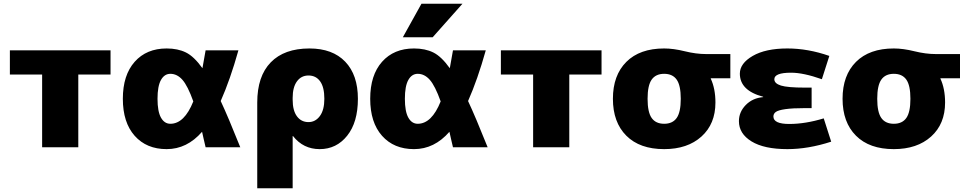

<svg xmlns="http://www.w3.org/2000/svg" viewBox="-20 -790 5183 1030"><path d="M400 -390V0H206V-390H33V-520H573V-390Z M874 10Q766 10 702.5 -61.5Q639 -133 639 -260Q639 -387 702.5 -458.5Q766 -530 874 -530Q934 -530 977.5 -508.5Q1021 -487 1066 -424Q1069 -439 1083 -520H1259Q1215 -363 1164 -248Q1203 -165 1269 0H1083Q1079 -17 1072.5 -45Q1066 -73 1064 -83Q983 10 874 10ZM1017 -246Q987 -330 958.5 -362Q930 -394 894 -394Q862 -394 843.5 -361Q825 -328 825 -260Q825 -192 843.5 -159Q862 -126 894 -126Q969 -126 1017 -246Z M1360 -240Q1360 -381 1432.5 -455.5Q1505 -530 1640 -530Q1764 -530 1832 -459Q1900 -388 1900 -260Q1900 -134 1842.5 -62Q1785 10 1695 10Q1607 10 1552 -60H1550V220H1360ZM1720 -260Q1720 -322 1697.5 -353.5Q1675 -385 1635 -385Q1596 -385 1573 -353.5Q1550 -322 1550 -265V-255Q1550 -197 1573 -166Q1596 -135 1635 -135Q1672 -135 1696 -167.5Q1720 -200 1720 -260Z M2201 10Q2093 10 2029.5 -61.5Q1966 -133 1966 -260Q1966 -387 2029.5 -458.5Q2093 -530 2201 -530Q2261 -530 2304.5 -508.5Q2348 -487 2393 -424Q2396 -439 2410 -520H2586Q2542 -363 2491 -248Q2530 -165 2596 0H2410Q2406 -17 2399.5 -45Q2393 -73 2391 -83Q2310 10 2201 10ZM2301 -590H2141L2241 -770H2461ZM2344 -246Q2314 -330 2285.5 -362Q2257 -394 2221 -394Q2189 -394 2170.5 -361Q2152 -328 2152 -260Q2152 -192 2170.5 -159Q2189 -126 2221 -126Q2296 -126 2344 -246Z M3034 -390V0H2840V-390H2667V-520H3207V-390Z M3793 -370V-368Q3818 -314 3818 -240Q3818 -125 3743 -57.5Q3668 10 3543 10Q3412 10 3340 -62Q3268 -134 3268 -260Q3268 -386 3340 -458Q3412 -530 3543 -530Q3593 -530 3653.5 -515Q3714 -500 3768 -500H3898V-370ZM3476 -157Q3498 -126 3543 -126Q3588 -126 3610 -157Q3632 -188 3632 -260Q3632 -332 3610 -363Q3588 -394 3543 -394Q3498 -394 3476 -363Q3454 -332 3454 -260Q3454 -188 3476 -157Z M4074 -271Q3949 -304 3949 -395Q3949 -450 4018 -490Q4087 -530 4204 -530Q4315 -530 4429 -490L4389 -365Q4290 -400 4224 -400Q4134 -400 4134 -365Q4134 -342 4169.5 -331Q4205 -320 4299 -320H4334V-210H4299Q4232 -210 4193.5 -204.5Q4155 -199 4142 -189.5Q4129 -180 4129 -165Q4129 -125 4214 -125Q4301 -125 4399 -155L4439 -30Q4316 10 4204 10Q4079 10 4011.5 -31.5Q3944 -73 3944 -140Q3944 -189 3980.5 -226.5Q4017 -264 4074 -269Z M5025 -370V-368Q5050 -314 5050 -240Q5050 -125 4975 -57.5Q4900 10 4775 10Q4644 10 4572 -62Q4500 -134 4500 -260Q4500 -386 4572 -458Q4644 -530 4775 -530Q4825 -530 4885.5 -515Q4946 -500 5000 -500H5130V-370ZM4708 -157Q4730 -126 4775 -126Q4820 -126 4842 -157Q4864 -188 4864 -260Q4864 -332 4842 -363Q4820 -394 4775 -394Q4730 -394 4708 -363Q4686 -332 4686 -260Q4686 -188 4708 -157Z"/></svg>

Font: M PLUS 1p Black
Style: Regular
Weight: 900
Version: Version 1.061